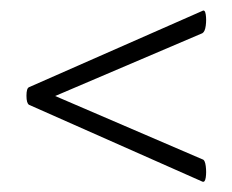

<svg xmlns="http://www.w3.org/2000/svg" viewBox="-20 -375 447 370"><path d="M370 -354Q375 -357 376.5 -347Q378 -337 376.5 -325.5Q375 -314 370 -311L77 -186V-194L370 -68Q375 -67 376.5 -55Q378 -43 376.5 -33Q375 -23 370 -25L36 -173Q31 -176 31 -190.5Q31 -205 36 -207Z"/></svg>

Font: Cormorant Infant Light Medium
Style: Italic
Weight: 500
Italic angle: -10°
Version: Version 4.001